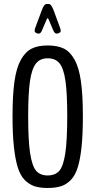

<svg xmlns="http://www.w3.org/2000/svg" viewBox="-20 -938 479 965"><path d="M175.3 -769Q170.9 -769 165 -770.8Q159.2 -772.5 159.2 -774.9Q154.3 -775.4 154.3 -784.2Q154.3 -790 155.8 -794.4L188.5 -882.3Q200.7 -918 213.9 -918H225.1Q238.3 -918 251 -882.3L283.2 -794.4Q285.2 -787.6 285.2 -782.7Q285.2 -775.4 279.8 -774.9Q279.8 -772.5 273.9 -770.8Q268.1 -769 264.2 -769Q255.4 -769 248.5 -783.7L224.6 -839.8Q221.7 -846.7 219.2 -846.7Q217.3 -846.7 214.4 -839.8L190.4 -783.7Q183.6 -769 175.3 -769ZM219.2 6.8Q179.7 6.8 152.3 -2.4Q125 -11.7 103 -34.7Q81.1 -57.6 68.6 -98.9Q56.2 -140.1 49.6 -202.4Q43 -264.6 43 -354Q43 -460 52.7 -528.8Q62.5 -597.7 85 -637.7Q107.4 -677.7 139.2 -693.6Q170.9 -709.5 219.2 -709.5Q268.6 -709.5 300.3 -694.1Q332 -678.7 354.5 -638.7Q377 -598.6 386.7 -529.8Q396.5 -460.9 396.5 -354Q396.5 -264.2 390.1 -201.7Q383.8 -139.2 371.1 -97.9Q358.4 -56.6 336.4 -33.9Q314.5 -11.2 286.9 -2.2Q259.3 6.8 219.2 6.8ZM219.2 -56.2Q257.8 -56.2 278.1 -79.6Q298.3 -103 308.1 -167Q317.9 -231 317.9 -354Q317.9 -471.2 308.8 -532.7Q299.8 -594.2 279.3 -619.6Q258.8 -645 219.7 -645Q181.2 -645 160.4 -618.4Q139.6 -591.8 130.6 -530Q121.6 -468.3 121.6 -354Q121.6 -232.4 131.3 -168.5Q141.1 -104.5 161.1 -80.3Q181.2 -56.2 219.2 -56.2Z"/></svg>

Font: BenchNine
Style: Regular
Weight: 400
Designer: Vernon Adams
Foundry: Vernon Adams
Version: Version 1 ; ttfautohint (v0.92.18-e454-dirty) -l 8 -r 50 -G 